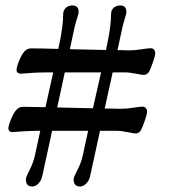

<svg xmlns="http://www.w3.org/2000/svg" viewBox="-20 -620 621 703"><path d="M10.7 -149.9Q10.7 -160.2 20.3 -183.3Q29.8 -206.5 39.6 -217.3Q50.3 -229 63.5 -229Q84 -229 146.5 -227.5L174.8 -355H145.5Q127.9 -355 106.9 -353.8Q85.9 -352.5 71.3 -351.3Q56.6 -350.1 54.7 -350.1Q49.3 -350.1 44.9 -353.8Q40.5 -357.4 40.5 -363.8Q40.5 -374 50 -397.5Q59.6 -420.9 69.3 -431.6Q79.6 -442.9 93.3 -442.9Q127.4 -442.9 193.4 -440.9L194.8 -447.3Q211.4 -522 211.4 -568.4Q211.4 -582.5 221.2 -591.3Q231 -600.1 244.6 -600.1Q268.1 -600.1 268.1 -576.2Q268.1 -570.8 262 -552Q255.9 -533.2 252.9 -519.5L235.8 -439.9Q360.4 -437 368.2 -437L370.1 -447.3Q386.7 -522 386.7 -568.4Q386.7 -583 396.2 -591.6Q405.8 -600.1 419.4 -600.1Q442.9 -600.1 442.9 -576.2Q442.9 -570.8 437 -551.8Q431.2 -532.7 428.2 -519.5L410.2 -436.5Q418 -436.5 427.7 -436.3Q437.5 -436 442.6 -435.8Q447.8 -435.5 449.7 -435.5Q475.1 -435.5 498.3 -439.5Q521.5 -443.4 532.7 -443.4Q539.6 -443.4 543.9 -438Q548.3 -432.6 548.3 -425.3Q548.3 -416.5 540.5 -393.6Q532.7 -370.6 526.4 -358.4Q519.5 -345.7 505.4 -345.7Q500.5 -345.7 477.1 -350.3Q453.6 -355 435.5 -355H392.6L363.3 -222.7Q374.5 -222.7 388.4 -222.4Q402.3 -222.2 409.7 -221.9Q417 -221.7 419.4 -221.7Q444.8 -221.7 468 -225.6Q491.2 -229.5 502.4 -229.5Q509.3 -229.5 513.9 -224.1Q518.6 -218.8 518.6 -211.4Q518.6 -202.6 510.7 -179.7Q502.9 -156.7 496.6 -144.5Q489.7 -131.3 475.6 -131.3Q470.7 -131.3 447 -136.2Q423.3 -141.1 405.3 -141.1H346.2L310.1 24.4Q306.2 42 295.2 52.5Q284.2 63 272.9 63Q249.5 63 249.5 36.1Q249.5 28.8 263.2 2.9Q276.9 -22.9 283.2 -51.3L302.7 -141.1H170.9L134.8 24.4Q130.9 42 120.1 52.5Q109.4 63 98.1 63Q74.7 63 74.7 36.1Q74.7 28.8 88.1 2.9Q101.6 -22.9 107.9 -51.3L127.4 -141.1H115.7Q98.1 -141.1 77.1 -139.9Q56.2 -138.7 41.3 -137.5Q26.4 -136.2 24.4 -136.2Q19 -136.2 14.9 -139.9Q10.7 -143.6 10.7 -149.9ZM189.5 -226.6Q202.6 -226.1 249.8 -225.1Q296.9 -224.1 320.3 -223.6L350.1 -355H217.3Z"/></svg>

Font: Cooper* Medium
Style: Regular
Weight: 500
Designer: Owen Earl
Foundry: indestructible type*
Version: Version 0.001